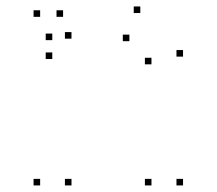

<svg xmlns="http://www.w3.org/2000/svg" viewBox="-20 -555 660 585"><path d="M537.7 10V-10H517.7V10ZM537.7 -382.5V-402.5H517.7V-382.5ZM407.5 -515.3V-535.3H387.5V-515.3ZM139.3 -432.7V-452.7H119.3V-432.7ZM139.3 -375.2V-395.2H119.3V-375.2ZM374.2 -429.5V-449.5H354.2V-429.5ZM441.5 -359V-379H421.5V-359ZM441.5 10V-10H421.5V10ZM197.8 10V-10H177.8V10ZM197.8 -437.2V-457.2H177.8V-437.2ZM172.2 -503.7V-523.7H152.2V-503.7ZM102.3 -503.7V-523.7H82.3V-503.7ZM102.3 10V-10H82.3V10Z"/></svg>

Font: Monaspace Krypton Dots Var
Style: Regular
Weight: 400
Designer: Riley Cran and the Lettermatic Team
Version: Version 1.100 (Monaspace Krypton Dots)